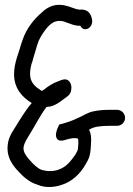

<svg xmlns="http://www.w3.org/2000/svg" viewBox="-20 -723 550 792"><path d="M111 -298C85 -268 63 -231 44 -200C27 -173 11 -151 11 -110C11 -70 34 -39 54 -18C74 4 100 29 135 39C166 53 206 50 236 39C277 26 311 -6 333 -45C347 -69 353 -80 355 -124C357 -150 357 -170 347 -188C347 -188 349 -189 350 -189L351 -190C369 -201 398 -204 434 -204H463C482 -204 496 -220 496 -237C496 -254 482 -270 463 -270H434C405 -270 384 -268 362 -263C340 -258 320 -244 303 -237H302C280 -225 251 -216 224 -209C218 -196 212 -183 211 -170C209 -155 218 -144 228 -143C238 -142 247 -145 253 -147C271 -152 286 -156 302 -151C302 -151 304 -144 303 -128C301 -97 301 -105 290 -84C270 -56 253 -34 221 -23C199 -15 171 -16 150 -23C135 -29 118 -45 103 -62C90 -76 77 -94 77 -110C77 -118 79 -125 81 -130C84 -138 91 -151 100 -165C125 -205 148 -251 172 -282C205 -282 231 -306 248 -318C254 -323 272 -331 274 -354C276 -366 273 -379 266 -387C254 -402 235 -394 221 -388C198 -380 181 -369 161 -353H160L154 -348C153 -348 151 -349 149 -350C126 -365 104 -382 104 -418C104 -435 107 -449 112 -466H113V-467C119 -491 127 -513 134 -539C140 -560 153 -581 165 -597C185 -624 208 -647 251 -632V-631H252C266 -627 289 -615 311 -617C327 -585 371 -610 358 -650C351 -678 329 -686 308 -683C306 -683 302 -684 293 -686C275 -692 256 -701 230 -703C199 -705 172 -691 153 -672C121 -645 89 -606 73 -558C68 -543 64 -532 61 -520L49 -483C43 -462 38 -442 38 -417C38 -357 73 -321 111 -298Z"/></svg>

Font: Stray Cat
Style: ExBdCn
Weight: 800
Version: Version 1.0